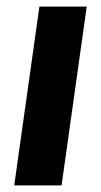

<svg xmlns="http://www.w3.org/2000/svg" viewBox="-20 -560 306 580"><path d="M242 -540 166 0H23L99 -540Z"/></svg>

Font: Pathway Extreme Condensed
Style: Bold Italic
Weight: 700
Width: 3
Italic angle: -8°
Version: Version 1.001;gftools[0.9.26]